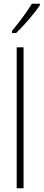

<svg xmlns="http://www.w3.org/2000/svg" viewBox="-20 -1015 235 1035"><path d="M195 -987V-995H152C120 -944 89 -902 45 -849V-837H67C106 -874 164 -940 195 -987ZM107 0V-760H70V0Z"/></svg>

Font: Noto Sans Georgian ExtraCondensed ExtraLight
Style: Regular
Weight: 200
Width: 2
Designer: Monotype Design Team, Akaki Razmadze
Foundry: Google LLC
Version: Version 2.005